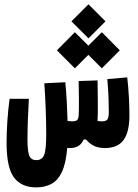

<svg xmlns="http://www.w3.org/2000/svg" viewBox="-20 -667 626 870"><path d="M144 182.1Q77.6 182.1 43.7 137.7Q9.8 93.3 9.8 -20Q9.8 -66.9 13.4 -119.6Q17.1 -172.4 23.4 -219.2H110.8Q107.9 -172.4 106.2 -122.3Q104.5 -72.3 104.5 -35.6Q104.5 20 113 39.3Q121.6 58.6 144.5 58.6Q170.4 58.6 179.9 35.4Q189.5 12.2 189.5 -59.1Q189.5 -104.5 187.3 -167.7Q185.1 -231 180.7 -289.6L275.9 -294.4Q280.3 -249 282.7 -203.1Q285.2 -157.2 286.1 -118.7Q297.9 -117.2 306.6 -117.2Q324.7 -117.2 330.6 -124Q336.4 -130.9 336.9 -150.9Q337.9 -181.6 337.6 -221.2Q337.4 -260.7 336.4 -299.8L421.9 -302.7Q421.9 -296.4 422.4 -290.5Q422.4 -284.2 422.4 -277.3Q422.9 -237.3 423.3 -195.1Q423.8 -152.8 421.9 -119.1Q432.1 -117.2 442.9 -117.2Q460.9 -117.2 467 -126.2Q473.1 -135.3 473.1 -159.2Q473.1 -189.5 471.7 -226.1Q470.2 -262.7 466.3 -308.6L556.6 -316.4Q562 -267.1 564.2 -225.3Q566.4 -183.6 566.4 -143.1Q566.4 -69.3 540 -32.7Q513.7 3.9 454.1 3.9Q429.2 3.9 408.4 -4.9Q387.7 -13.7 370.1 -34.7H358.9Q342.8 3.9 296.9 3.9Q290.5 3.9 284.7 3.4Q278.8 73.7 260.3 112.5Q241.7 151.4 212.2 166.7Q182.6 182.1 144 182.1ZM441.4 -357.4 380.4 -418.5 319.3 -357.4 237.8 -439 319.3 -521 380.4 -460 441.4 -521 522.9 -439ZM380.9 -493.2 303.7 -570.3 380.9 -647.5 458 -570.3Z"/></svg>

Font: CaskaydiaCove NFP SemiBold
Style: Regular
Weight: 600
Designer: Aaron Bell
Foundry: Saja Typeworks
Version: Version 2111.001; VTT 6.35;Nerd Fonts 3.1.1